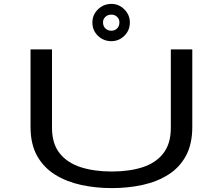

<svg xmlns="http://www.w3.org/2000/svg" viewBox="-20 -953 1140 984"><path d="M553 11Q470.5 11 395.8 -5.2Q321 -21.5 262.5 -57.8Q204 -94 170.2 -154.2Q136.5 -214.5 136.5 -302.5V-700H246.5V-298Q246.5 -217 285.5 -167.8Q324.5 -118.5 393.5 -96.2Q462.5 -74 553 -74Q643.5 -74 711.5 -96.2Q779.5 -118.5 817.5 -167.8Q855.5 -217 855.5 -298V-700H965.5V-302.5Q965.5 -214.5 932.8 -154.2Q900 -94 842.5 -57.8Q785 -21.5 710.5 -5.2Q636 11 553 11ZM551 -742Q510.5 -742 482 -769.5Q453.5 -797 453.5 -838Q453.5 -877 482 -905Q510.5 -933 551 -933Q589 -933 617.2 -905Q645.5 -877 645.5 -838Q645.5 -797 617.2 -769.5Q589 -742 551 -742ZM551 -795.5Q568 -795.5 580 -807.2Q592 -819 592 -838.5Q592 -855.5 580 -866.8Q568 -878 551 -878Q532.5 -878 520.2 -866.8Q508 -855.5 508 -838.5Q508 -819 520.2 -807.2Q532.5 -795.5 551 -795.5Z"/></svg>

Font: Trispace Expanded
Style: Regular
Weight: 400
Width: 7
Designer: Tyler Finck
Foundry: Etcetera Type Company
Version: Version 1.210; ttfautohint (v1.8.3)